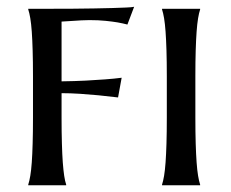

<svg xmlns="http://www.w3.org/2000/svg" viewBox="-20 -551 687 571"><path d="M163.1 -201.2Q163.1 -157.2 164.1 -124.5Q165 -91.8 166.7 -68.1Q168.5 -44.4 170.9 -28.3Q173.3 -12.2 176.8 -2V0H64V-2Q67.4 -12.2 70.1 -28.3Q72.8 -44.4 74.5 -68.1Q76.2 -91.8 77.1 -124.5Q78.1 -157.2 78.1 -201.2V-324.2Q78.1 -368.2 77.1 -400.6Q76.2 -433.1 74.5 -456.8Q72.8 -480.5 70.1 -496.6Q67.4 -512.7 64 -522.9V-524.9Q95.7 -524.9 129.6 -524.9Q163.6 -524.9 196.5 -525.1Q229.5 -525.4 259.5 -525.9Q289.6 -526.4 313.7 -527.1Q337.9 -527.8 355 -528.6Q372.1 -529.3 378.9 -530.8L358.9 -478Q346.2 -481.4 329.6 -484.4Q315.4 -486.8 294.2 -489Q272.9 -491.2 246.1 -491.2Q236.3 -491.2 222.4 -490.5Q208.5 -489.7 195.3 -488.8Q179.7 -487.8 163.1 -486.8V-309.1Q202.6 -309.6 235.4 -311.3Q268.1 -313 292 -314.9Q319.8 -316.9 341.8 -319.8L331.1 -261.2Q302.2 -264.6 272.9 -267.6Q248 -270 218.5 -272Q189 -273.9 163.1 -273.9ZM476.1 -324.2Q476.1 -368.2 475.1 -400.6Q474.1 -433.1 472.4 -456.8Q470.7 -480.5 468 -496.6Q465.3 -512.7 461.9 -522.9V-524.9H575.2V-522.9Q571.8 -512.7 569.1 -496.6Q566.4 -480.5 564.7 -456.8Q563 -433.1 562 -400.6Q561 -368.2 561 -324.2V-201.2Q561 -157.2 562 -124.5Q563 -91.8 564.7 -68.1Q566.4 -44.4 569.1 -28.3Q571.8 -12.2 575.2 -2V0H461.9V-2Q465.3 -12.2 468 -28.3Q470.7 -44.4 472.4 -68.1Q474.1 -91.8 475.1 -124.5Q476.1 -157.2 476.1 -201.2Z"/></svg>

Font: Marcellus SC
Style: Regular
Weight: 400
Designer: Astigmatic (AOETI)
Foundry: Astigmatic (AOETI)
Version: Version 1.001